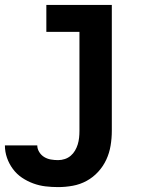

<svg xmlns="http://www.w3.org/2000/svg" viewBox="-27 -540 647 783"><path d="M210 223Q184 223 158.5 220Q133 217 108.5 208Q84 199 62.5 184.5Q41 170 25.5 149Q10 128 1.5 103.5Q-7 79 -7 53H125Q125 67 133 80Q141 93 153.5 100.5Q166 108 180.5 110.5Q195 113 210 113Q224 113 237.5 108.5Q251 104 261.5 95Q272 86 279 74Q286 62 290 49Q294 36 295.5 22Q297 8 297 -6V-410H162V-520H429V-6Q429 24 424 54Q419 84 406.5 111Q394 138 373.5 160.5Q353 183 326.5 197.5Q300 212 270 217.5Q240 223 210 223Z"/></svg>

Font: Iosevka HT Extrabold Extended
Style: Regular
Weight: 800
Width: 7
Monospace: yes
Designer: Belleve Invis
Foundry: Belleve Invis
Version: Version 32.3.0; ttfautohint (v1.8.4)